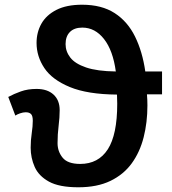

<svg xmlns="http://www.w3.org/2000/svg" viewBox="-20 -785 731 814"><path d="M312 9Q231 9 187.5 -15Q144 -39 127 -77.5Q110 -116 110 -159Q110 -190 114.5 -220Q119 -250 119 -273Q119 -294 111.5 -301.5Q104 -309 89 -309Q78 -309 65 -304.5Q52 -300 45 -295L15 -374Q39 -387 68.5 -397.5Q98 -408 135 -408Q181 -408 207 -384Q233 -360 233 -318Q233 -287 228.5 -251.5Q224 -216 224 -178Q224 -143 245.5 -116.5Q267 -90 320 -90Q397 -90 437 -152Q477 -214 477 -345Q477 -352 476.5 -364Q476 -376 476 -384Q351 -385 276 -416Q201 -447 168 -496.5Q135 -546 135 -603Q135 -648 155.5 -684.5Q176 -721 219 -743Q262 -765 328 -765Q411 -765 466 -729.5Q521 -694 552.5 -630Q584 -566 596 -482H667V-385H603Q604 -376 604.5 -362Q605 -348 605 -338Q605 -266 589 -203Q573 -140 538.5 -92.5Q504 -45 448 -18Q392 9 312 9ZM471 -482Q459 -571 421 -619.5Q383 -668 329 -668Q295 -668 276.5 -649.5Q258 -631 258 -598Q258 -567 278 -541Q298 -515 345 -499Q392 -483 471 -482Z"/></svg>

Font: Noto Sans SemiBold
Style: Regular
Weight: 600
Designer: Monotype Design Team
Foundry: Monotype Imaging Inc.
Version: Version 2.007